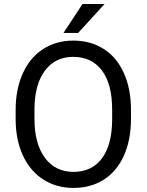

<svg xmlns="http://www.w3.org/2000/svg" viewBox="-20 -922 728 952"><path d="M629.4 -332.5Q629.4 -228 594.2 -150.1Q559.1 -72.3 494.6 -31.2Q430.2 9.8 344.2 9.8Q260.3 9.8 195.3 -31.5Q130.4 -72.8 94.5 -149.2Q58.6 -225.6 57.6 -326.2V-377.4Q57.6 -480 93.3 -558.6Q128.9 -637.2 194.1 -679Q259.3 -720.7 343.3 -720.7Q428.7 -720.7 493.9 -679.4Q559.1 -638.2 594.2 -559.8Q629.4 -481.4 629.4 -377.4ZM536.1 -378.4Q536.1 -504.9 485.4 -572.5Q434.6 -640.1 343.3 -640.1Q254.4 -640.1 203.4 -572.5Q152.3 -504.9 150.9 -384.8V-332.5Q150.9 -210 202.4 -139.9Q253.9 -69.8 344.2 -69.8Q435.1 -69.8 484.9 -136Q534.7 -202.1 536.1 -325.7ZM389.2 -902.3H498.5L367.7 -758.8H294.9Z"/></svg>

Font: TypoPRO Roboto
Style: Regular
Weight: 400
Designer: Google
Version: Version 2.136; 2016